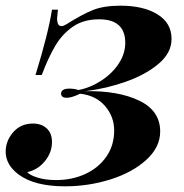

<svg xmlns="http://www.w3.org/2000/svg" viewBox="-31 -642 649 676"><path d="M371 -183Q371 -231 339 -268.5Q307 -306 251 -312Q218 -296 201 -298Q193 -298 188.5 -302Q184 -306 184 -313Q185 -330 213 -330Q232 -330 245 -325Q287 -333 325.5 -358Q364 -383 387 -418Q410 -453 410 -491Q410 -574 318 -574Q263 -574 225.5 -548Q188 -522 163.5 -480.5Q139 -439 116 -378H94Q139 -524 152 -608H173Q170 -581 170 -578Q170 -550 185 -550Q192 -550 202 -556Q259 -592 297 -607Q335 -622 393 -622Q474 -622 523.5 -591.5Q573 -561 573 -505Q573 -456 527.5 -417.5Q482 -379 412.5 -354.5Q343 -330 270 -321Q386 -323 459.5 -287.5Q533 -252 533 -179Q533 -124 484.5 -79.5Q436 -35 358.5 -10.5Q281 14 198 14Q90 14 34 -28Q-11 -62 -11 -108Q-11 -146 15.5 -176.5Q42 -207 85 -207Q115 -207 133.5 -190Q152 -173 152 -142Q152 -105 127 -74.5Q102 -44 65 -36Q74 -25 102 -16.5Q130 -8 166 -8Q223 -8 269.5 -29.5Q316 -51 343.5 -90.5Q371 -130 371 -183Z"/></svg>

Font: Playfair Display SC
Style: Bold Italic
Weight: 700
Italic angle: -14°
Designer: Claus Eggers Sørensen
Foundry: Claus Eggers Sørensen
Version: Version 1.200; ttfautohint (v1.6)